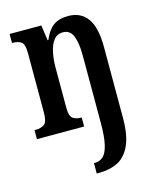

<svg xmlns="http://www.w3.org/2000/svg" viewBox="-117 -627 768 947"><g transform="rotate(-15 266.5 -153.5)"><path d="M258 240V187H263Q288 187 305.5 171Q323 155 332.5 115Q342 75 342 6V-340Q342 -404 327.5 -440Q313 -476 276 -476Q247 -476 229.5 -453.5Q212 -431 204.5 -394.5Q197 -358 197 -316V-112Q197 -69 213 -57.5Q229 -46 256 -46H258V0H17V-46H23Q50 -46 67 -58Q84 -70 84 -117V-423Q84 -467 68 -478.5Q52 -490 24 -490H21V-536H183L194 -458H198Q217 -504 245.5 -525.5Q274 -547 322 -547Q386 -547 420 -500.5Q454 -454 454 -352V8Q454 97 430.5 148Q407 199 366 219.5Q325 240 272 240Z"/></g></svg>

Font: Noto Serif Thai ExtraCondensed SemiBold
Style: Regular
Weight: 600
Width: 2
Designer: Monotype Design Team
Foundry: Monotype Imaging Inc.
Version: Version 2.001; ttfautohint (v1.8.4.7-5d5b)